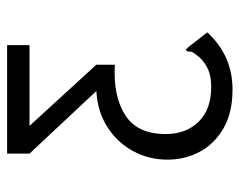

<svg xmlns="http://www.w3.org/2000/svg" viewBox="-87 -576 674 540"><g transform="rotate(-90 250.0 -306.0)"><path d="M268 11Q203 11 159 -14.5Q115 -40 93 -81.5Q71 -123 71 -172Q71 -225 95.5 -269.5Q120 -314 163.5 -341.5Q207 -369 264 -372L88 -560V-623H393V-560H166L338 -372V-320Q250 -325 196.5 -291Q143 -257 143 -177Q143 -120 177.5 -84.5Q212 -49 275 -49Q304 -49 323 -57Q342 -65 358 -81Q369 -94 372.5 -100.5Q376 -107 375 -115L380 -121L387 -114L429 -60Q364 11 268 11Z"/></g></svg>

Font: Inconsolata Nerd Font Mono
Style: Regular
Weight: 400
Monospace: yes
Designer: Raph Levien, Cyreal, Brenton Simpson
Foundry: Raph Levien, Cyreal, Google
Version: Version 3.000; ttfautohint (v1.8.3);Nerd Fonts 3.0.2